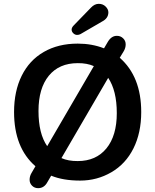

<svg xmlns="http://www.w3.org/2000/svg" viewBox="-20 -944 819 1013"><path d="M550.8 -533.2 304.2 -109.9Q340.3 -93.8 390.1 -94.2Q486.8 -94.2 541.5 -161.1Q596.2 -228 596.2 -346.9Q596.2 -465.8 550.8 -533.2ZM229 -172.9 475.1 -595.2Q439 -611.3 390.1 -610.8Q292 -610.8 237.5 -544.4Q183.1 -478 183.1 -358.4Q183.1 -238.8 229 -172.9ZM725.1 -353Q725.1 -243.2 684.1 -161.1Q643.1 -79.1 567.6 -35.2Q492.2 8.8 402.6 8.8Q313 8.8 250 -17.1L230 17.1Q212.9 48.8 181.2 48.8Q162.1 48.8 149.2 35.9Q136.2 22.9 136.2 4.4Q136.2 -14.2 146 -30.8L167 -66.9Q54.2 -164.6 54.2 -353Q54.2 -462.9 94.5 -544.4Q134.8 -626 210.9 -669.9Q287.1 -713.9 390.1 -713.9Q465.3 -713.9 528.8 -689L548.8 -723.1Q567.9 -755.4 597.2 -754.9Q616.2 -754.9 629.6 -741.9Q643.1 -729 643.1 -710Q643.1 -690.9 632.8 -673.8L611.8 -639.2Q725.1 -540 725.1 -353ZM369.1 -810.1 460 -903.8Q479 -923.8 501 -923.8Q522.9 -923.8 537.4 -909.4Q551.8 -895 551.8 -878.9Q551.8 -847.2 518.1 -830.1L404.8 -764.2Q397 -759.8 386.5 -759.8Q376 -759.8 366.9 -768.3Q357.9 -776.9 357.9 -787.8Q357.9 -798.8 369.1 -810.1Z"/></svg>

Font: Nunito-Bold
Style: Bold
Weight: 700
Designer: Vernon Adams
Foundry: newtypography
Version: Version 3.000